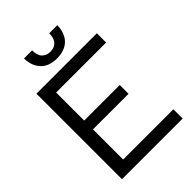

<svg xmlns="http://www.w3.org/2000/svg" viewBox="-266 -1044 1157 1157"><g transform="rotate(-45 312.0 -466.0)"><path d="M68 0V-729H583V-650H157V-79H585V0ZM142 -336V-411H460V-336ZM307 -791Q239 -791 202.5 -829.5Q166 -868 165 -932H234Q234 -889 254 -868.5Q274 -848 307 -848Q341 -848 360.5 -869Q380 -890 380 -932H449Q448 -889 431.5 -857Q415 -825 383 -808Q351 -791 307 -791Z"/></g></svg>

Font: Hubot Sans
Style: Regular
Weight: 400
Designer: Deni Anggara
Foundry: GitHub, Inc., Subsidiary of Microsoft Corporation
Version: Version 2.000